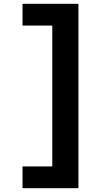

<svg xmlns="http://www.w3.org/2000/svg" viewBox="-20 -843 540 1006"><path d="M98 143V29H254V-709H98V-823H391V143Z"/></svg>

Font: Iosevka Curly Slab Heavy
Style: Regular
Weight: 900
Monospace: yes
Designer: Belleve Invis
Foundry: Belleve Invis
Version: Version 22.1.2; ttfautohint (v1.8.4)